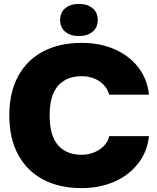

<svg xmlns="http://www.w3.org/2000/svg" viewBox="-20 -960 810 990"><path d="M28 -365Q28 -484 74 -568Q120 -652 204 -695.5Q288 -739 400 -739Q496 -739 572 -705.5Q648 -672 694 -611.5Q740 -551 748 -472H543Q531 -515 492.5 -541Q454 -567 400 -567Q323 -567 279.5 -518Q236 -469 236 -365Q236 -260 279.5 -211Q323 -162 400 -162Q452 -162 492.5 -188.5Q533 -215 543 -258H748Q740 -179 693 -118Q646 -57 570 -23.5Q494 10 400 10Q288 10 204 -33.5Q120 -77 74 -161.5Q28 -246 28 -365ZM290 -857Q290 -896 317 -918Q344 -940 387 -940Q430 -940 457 -918Q484 -896 484 -857Q484 -818 457 -796Q430 -774 387 -774Q344 -774 317 -796Q290 -818 290 -857Z"/></svg>

Font: Mona Sans Black
Style: Regular
Weight: 900
Designer: Deni Anggara
Foundry: GitHub
Version: Version 2.000